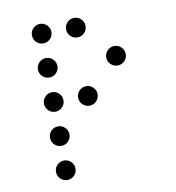

<svg xmlns="http://www.w3.org/2000/svg" viewBox="-73 -720 694 757"><g transform="rotate(-10 273.5 -341.5)"><path d="M175.8 -615.2Q175.8 -599.1 164.3 -587.6Q152.8 -576.2 136.7 -576.2Q120.6 -576.2 109.1 -587.6Q97.7 -599.1 97.7 -615.2Q97.7 -631.3 109.1 -642.8Q120.6 -654.3 136.7 -654.3Q152.8 -654.3 164.3 -642.8Q175.8 -631.3 175.8 -615.2ZM312.5 -615.2Q312.5 -599.1 301 -587.6Q289.6 -576.2 273.4 -576.2Q257.3 -576.2 245.8 -587.6Q234.4 -599.1 234.4 -615.2Q234.4 -631.3 245.8 -642.8Q257.3 -654.3 273.4 -654.3Q289.6 -654.3 301 -642.8Q312.5 -631.3 312.5 -615.2ZM175.8 -478.5Q175.8 -462.4 164.3 -450.9Q152.8 -439.5 136.7 -439.5Q120.6 -439.5 109.1 -450.9Q97.7 -462.4 97.7 -478.5Q97.7 -494.6 109.1 -506.1Q120.6 -517.6 136.7 -517.6Q152.8 -517.6 164.3 -506.1Q175.8 -494.6 175.8 -478.5ZM449.2 -478.5Q449.2 -462.4 437.7 -450.9Q426.3 -439.5 410.2 -439.5Q394 -439.5 382.6 -450.9Q371.1 -462.4 371.1 -478.5Q371.1 -494.6 382.6 -506.1Q394 -517.6 410.2 -517.6Q426.3 -517.6 437.7 -506.1Q449.2 -494.6 449.2 -478.5ZM175.8 -341.8Q175.8 -325.7 164.3 -314.2Q152.8 -302.7 136.7 -302.7Q120.6 -302.7 109.1 -314.2Q97.7 -325.7 97.7 -341.8Q97.7 -357.9 109.1 -369.4Q120.6 -380.9 136.7 -380.9Q152.8 -380.9 164.3 -369.4Q175.8 -357.9 175.8 -341.8ZM312.5 -341.8Q312.5 -325.7 301 -314.2Q289.6 -302.7 273.4 -302.7Q257.3 -302.7 245.8 -314.2Q234.4 -325.7 234.4 -341.8Q234.4 -357.9 245.8 -369.4Q257.3 -380.9 273.4 -380.9Q289.6 -380.9 301 -369.4Q312.5 -357.9 312.5 -341.8ZM175.8 -205.1Q175.8 -189 164.3 -177.5Q152.8 -166 136.7 -166Q120.6 -166 109.1 -177.5Q97.7 -189 97.7 -205.1Q97.7 -221.2 109.1 -232.7Q120.6 -244.1 136.7 -244.1Q152.8 -244.1 164.3 -232.7Q175.8 -221.2 175.8 -205.1ZM175.8 -68.4Q175.8 -52.2 164.3 -40.8Q152.8 -29.3 136.7 -29.3Q120.6 -29.3 109.1 -40.8Q97.7 -52.2 97.7 -68.4Q97.7 -84.5 109.1 -95.9Q120.6 -107.4 136.7 -107.4Q152.8 -107.4 164.3 -95.9Q175.8 -84.5 175.8 -68.4Z"/></g></svg>

Font: DatDot Light
Style: Regular
Weight: 300
Designer: GGBot
Version: 1.00